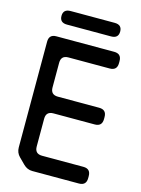

<svg xmlns="http://www.w3.org/2000/svg" viewBox="-128 -932 742 1011"><g transform="rotate(15 242.5 -426.0)"><path d="M102 -14Q123 7 151 7H405Q445 7 445 -33V-44Q445 -84 405 -84H180Q140 -84 140 -124V-275Q140 -315 180 -315H405Q445 -315 445 -355V-366Q445 -406 405 -406H180Q140 -406 140 -446V-580Q140 -620 180 -620H405Q445 -620 445 -660V-671Q445 -711 405 -711H90Q50 -711 50 -671V-95Q50 -66 70 -46ZM88 -822Q88 -785 128 -785H368Q408 -785 408 -822Q408 -859 368 -859H128Q88 -859 88 -822Z"/></g></svg>

Font: WDXL Lubrifont JP N
Style: Regular
Weight: 400
Designer: [WDXL Lubrifont] Copyright 2020-2022 (c) NightFurySL2001, Skr-ZERO; [ZCOOL QingKe HuangYou] Copyright 2018-2022 (c) The 
Version: Version 2.001;hotconv 1.1.1;makeotfexe 2.6.0